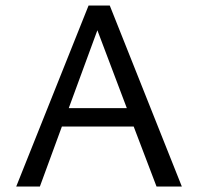

<svg xmlns="http://www.w3.org/2000/svg" viewBox="-20 -678 720 698"><path d="M466 -218H205L125 0H39L302 -658H379L641 0H549ZM441 -285 334 -568 230 -285Z"/></svg>

Font: Ysabeau Infant Medium
Style: Regular
Weight: 500
Designer: Christian Thalmann (Catharsis Fonts)
Version: Version 0.003